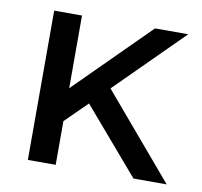

<svg xmlns="http://www.w3.org/2000/svg" viewBox="-62 -565 666 632"><g transform="rotate(10 270.5 -249.5)"><path d="M423 0 236 -218 163 -146V0H70V-499H163V-256L407 -499H518L297 -279L534 0Z"/></g></svg>

Font: Bai Jamjuree Medium
Style: Regular
Weight: 500
Version: Version 1.000; ttfautohint (v1.6)